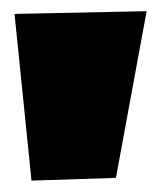

<svg xmlns="http://www.w3.org/2000/svg" viewBox="-20 -809 281 342"><path d="M241.2 -789.1 186.5 -492.2 36.1 -487.3 5.9 -784.2Z"/></svg>

Font: Luckiest Guy
Style: Regular
Weight: 400
Designer: Astigmatic (AOETI)
Foundry: Astigmatic (AOETI)
Version: Version 1.000